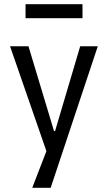

<svg xmlns="http://www.w3.org/2000/svg" viewBox="-20 -717 517 917"><path d="M134 180 217 -35V49L28 -496H116L238 -91H243L363 -496H447L222 180ZM102 -630V-697H374V-630Z"/></svg>

Font: Nunito Sans 7pt Condensed
Style: Regular
Weight: 400
Width: 3
Designer: Vernon Adams
Foundry: Vernon Adams
Version: Version 3.101;gftools[0.9.27]